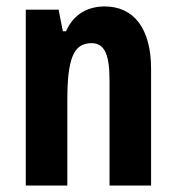

<svg xmlns="http://www.w3.org/2000/svg" viewBox="-20 -576 548 596"><path d="M305 -556C255 -556 209 -534 185 -479H175L162 -546H60V0H189V-264C189 -394 208 -442 264 -442C307 -442 320 -402 320 -325V0H449V-362C449 -488 395 -556 305 -556Z"/></svg>

Font: Noto Sans Malayalam ExtraCondensed
Style: Bold
Weight: 700
Width: 2
Designer: Jelle Bosma - Monotype Design Team
Foundry: Monotype Imaging Inc.
Version: Version 2.104